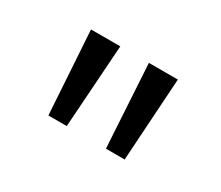

<svg xmlns="http://www.w3.org/2000/svg" viewBox="-58 -712 541 471"><g transform="rotate(30 213.0 -476.5)"><path d="M268 -359 254 -594H336L321 -359ZM105 -359 90 -594H173L157 -359Z"/></g></svg>

Font: Aikya Medium
Style: Regular
Weight: 500
Designer: Neelakash Kshetrimayum (Latin subset based on Merriweather by Eben Sorkin)
Foundry: Brand New Type
Version: Version 1.00 b005